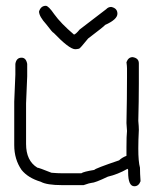

<svg xmlns="http://www.w3.org/2000/svg" viewBox="-20 -651 540 665"><path d="M439.5 -453.1Q460.9 -449.7 460.9 -431.6V-361.3Q460.9 -303.2 459 -232.4Q460.9 -212.4 460.9 -201.2Q459 -165 459 -136.7Q459 -91.3 464.8 -70.3Q464.8 -50.8 466.8 -23.4Q460.4 -5.9 445.3 -5.9Q423.8 -5.9 423.8 -54.7V-62.5L421.9 -66.4Q387.7 -46.9 353.5 -39.1Q308.6 -17.6 296.9 -17.6Q292 -17.6 269.5 -9.8H195.3Q142.1 -9.8 121.1 -21.5Q77.1 -34.7 54.7 -62.5Q29.3 -99.1 29.3 -148.4V-298.8Q33.2 -384.8 33.2 -392.6V-429.7Q36.6 -451.2 54.7 -451.2Q70.3 -451.2 74.2 -429.7V-386.7Q74.2 -378.9 70.3 -293V-152.3Q70.3 -94.2 109.4 -70.3Q114.3 -70.3 158.2 -52.7Q179.7 -50.8 197.3 -50.8H261.7Q268.1 -56.2 306.6 -62.5Q309.1 -67.4 392.6 -95.7Q401.9 -105 418 -111.3V-140.6Q418 -180.7 419.9 -197.3L418 -224.6Q419.9 -312.5 419.9 -382.8V-414.1Q419.9 -422.4 418 -435.5Q424.3 -453.1 439.5 -453.1ZM138.7 -630.9Q147.9 -630.9 168 -601.6Q190.4 -570.3 236.3 -531.2Q242.7 -532.7 255.9 -548.8L347.7 -619.1Q355 -627 365.2 -627Q386.7 -622.6 386.7 -603.5Q386.7 -583.5 343.8 -564.5Q343.8 -562 285.2 -517.6Q256.8 -482.4 253.9 -482.4Q246.1 -480.5 240.2 -480.5Q219.2 -481.4 166 -537.1Q162.6 -537.1 140.6 -566.4Q115.2 -594.2 115.2 -611.3Q121.6 -630.9 138.7 -630.9Z"/></svg>

Font: CEF Fonts CJK Mono
Style: Regular
Weight: 400
Designer: PartyBoss (派对大魔王)
Version: Release 2.25